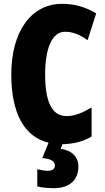

<svg xmlns="http://www.w3.org/2000/svg" viewBox="-20 -744 547 1004"><path d="M390 126C390 76 355 42 297 34L307 10C364 9 415 -4 459 -30V-182C416 -157 374 -137 328 -137C253 -137 216 -209 216 -354C216 -493 253 -578 320 -578C363 -578 400 -561 438 -534L483 -674C426 -708 368 -724 305 -724C140 -724 39 -575 39 -355C39 -152 107 -28 234 2L201 83C242 85 267 98 267 121C267 140 254 149 230 149C215 149 197 146 175 141V231C200 237 229 240 262 240C345 240 390 196 390 126Z"/></svg>

Font: Noto Sans Hebrew ExtraCondensed Black
Style: Regular
Weight: 900
Width: 2
Designer: Monotype Design Team
Foundry: Monotype Imaging Inc.
Version: Version 2.004